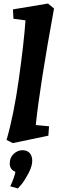

<svg xmlns="http://www.w3.org/2000/svg" viewBox="-20 -790 331 1084"><path d="M251 -770 285 -742Q204 -299 182 -84L257 -77L253 -24L52 18L17 0Q58 -141 86.5 -344.5Q115 -548 124 -675L56 -684L53 -737ZM102 250 81 274 38 262Q63 207 67 180Q35 167 35 133Q35 99 57.5 78.5Q80 58 106.5 58Q133 58 147.5 74Q162 90 162 118.5Q162 147 142 186Q122 225 102 250Z"/></svg>

Font: Andada
Style: Bold Italic
Weight: 700
Italic angle: -8.29999°
Designer: Carolina Giovagnoli
Foundry: Carolina Giovagnoli
Version: Version 1.003